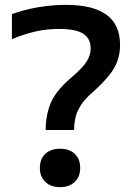

<svg xmlns="http://www.w3.org/2000/svg" viewBox="-20 -760 540 790"><path d="M168 -225Q168 -285 188 -334.5Q208 -384 269 -437Q302 -465 320 -485.5Q338 -506 345.5 -524Q353 -542 353 -561Q353 -602 322 -621.5Q291 -641 223 -641Q174 -641 128.5 -631Q83 -621 29 -599V-702Q78 -720 136 -730Q194 -740 251 -740Q363 -740 418.5 -699Q474 -658 474 -575Q474 -540 463.5 -510Q453 -480 428.5 -449.5Q404 -419 363 -382Q331 -355 314 -329Q297 -303 291 -278Q285 -253 285 -225ZM227 10Q189 10 166.5 -11.5Q144 -33 144 -69Q144 -106 166.5 -127Q189 -148 227 -148Q265 -148 287.5 -127Q310 -106 310 -69Q310 -33 287.5 -11.5Q265 10 227 10Z"/></svg>

Font: M PLUS 1 Code Medium
Style: Regular
Weight: 500
Designer: Coji Morishita
Foundry: UNDERFOREST DESIGN
Version: Version 1.002